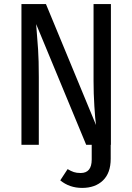

<svg xmlns="http://www.w3.org/2000/svg" viewBox="-20 -709 648 940"><path d="M523 0H522V68Q522 138 484 174.5Q446 211 382 211Q320 211 275 174L311 119Q328 129 341.5 133.5Q355 138 375 138Q429 138 429 72V0H402L157 -591Q163 -519 166.5 -466.5Q170 -414 170 -332V0H85V-689H205L450 -97Q446 -125 442 -188.5Q438 -252 438 -313V-689H523Z"/></svg>

Font: Fira Sans Condensed
Style: Regular
Weight: 400
Width: 3
Designer: bBox Type GmbH & Carrois Corporate GbR & Edenspiekermann AG
Foundry: bBox Type GmbH & Carrois Corporate GbR & Edenspiekermann AG
Version: Version 4.301